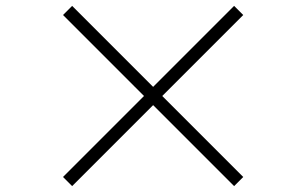

<svg xmlns="http://www.w3.org/2000/svg" viewBox="-20 -694 1040 652"><path d="M225 -62 194 -93 469 -368 194 -643 225 -674 500 -399 775 -674 806 -643 531 -368 806 -93 775 -62 500 -337Z"/></svg>

Font: Noto Serif TC ExtraLight
Style: Regular
Weight: 400
Version: Version 2.002-H1;hotconv 1.1.0;makeotfexe 2.6.0